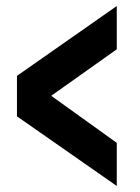

<svg xmlns="http://www.w3.org/2000/svg" viewBox="-20 -641 462 635"><path d="M36.1 -256.3V-390.1L366.2 -621.1V-478L149.4 -324.2Q185.5 -297.9 366.2 -168.5V-25.9Z"/></svg>

Font: Oswald-Bold
Style: Bold
Weight: 700
Designer: vernon adams
Foundry: vernon adams
Version: Version 2.002; ttfautohint (v0.92.18-e454-dirty) -l 8 -r 50 